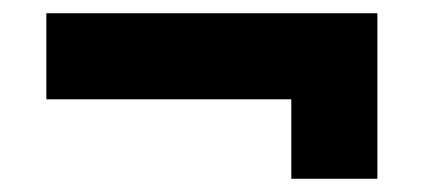

<svg xmlns="http://www.w3.org/2000/svg" viewBox="-20 -430 640 290"><path d="M50 -410H550V-160H420V-280H50Z"/></svg>

Font: Epunda Sans Black
Style: Regular
Weight: 900
Designer: Simon Atzbach
Foundry: typofactur
Version: Version 2.204; ttfautohint (v1.8.4.7-5d5b)